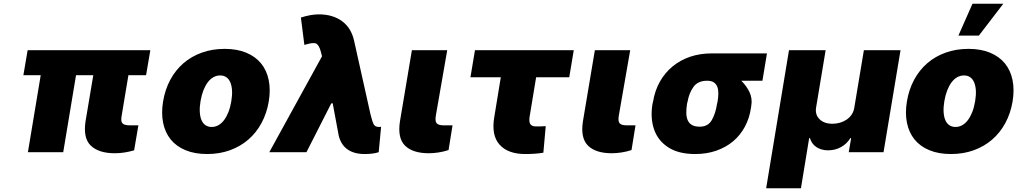

<svg xmlns="http://www.w3.org/2000/svg" viewBox="-20 -814 5466 1027"><path d="M105.1 -411.9 127.8 -545.5H784.1L761.4 -411.9H666.9L630.7 -194.6Q628.2 -180.4 628.9 -170.5Q629.6 -160.5 634.8 -154.7Q639.9 -148.8 650.2 -146.1Q660.5 -143.5 677.6 -143.5H720.2L697.4 -9.9Q671.9 -2.5 646.3 1.6Q620.7 5.7 593.8 5.7Q508.5 5.7 465.9 -34.8Q424 -74.6 437.5 -164.8L479 -411.9H386.7L318.2 0H129.3L197.8 -411.9Z M852.3 -271.3Q862.9 -335.2 890.8 -387.1Q918.7 -438.9 961.1 -475.7Q1003.6 -512.4 1059.5 -532.5Q1115.4 -552.6 1181.8 -552.6Q1248.2 -552.6 1297.2 -532.1Q1346.2 -511.7 1376.4 -474.8Q1406.6 -437.9 1417.3 -386Q1427.9 -334.2 1417.6 -271.3Q1407 -208.1 1378.9 -156.1Q1350.9 -104 1308.2 -67.3Q1265.6 -30.5 1209.9 -10.3Q1154.1 9.9 1088.1 9.9Q1021.7 9.9 972.5 -10.5Q923.3 -30.9 893.3 -67.8Q863.3 -104.8 852.6 -156.6Q842 -208.5 852.3 -271.3ZM1112.2 -134.9Q1131.4 -134.9 1148.3 -144.4Q1165.1 -153.8 1178.6 -171.7Q1192.1 -189.6 1202.1 -215.2Q1212 -240.8 1217.3 -272.7Q1222.7 -304.7 1221.1 -330.3Q1219.5 -355.8 1211.8 -373.8Q1204.2 -391.7 1190.5 -401.1Q1176.8 -410.5 1157.7 -410.5Q1138.5 -410.5 1121.6 -401.1Q1104.8 -391.7 1091.3 -373.8Q1077.8 -355.8 1067.8 -330.3Q1057.9 -304.7 1052.6 -272.7Q1047.2 -240.8 1048.7 -215.2Q1050.1 -189.6 1057.7 -171.7Q1065.3 -153.8 1079.2 -144.4Q1093 -134.9 1112.2 -134.9Z M1702.4 -512.8 1696.7 -535.5Q1691.8 -554.7 1685.4 -565.7Q1679 -576.7 1671.5 -581Q1666.9 -583.5 1657.3 -583.5Q1639.6 -583.5 1608 -573.9L1589.5 -720.2Q1642.8 -737.2 1686.1 -737.2Q1723.4 -737.2 1754.6 -727.8Q1785.9 -718.4 1809.8 -700.6Q1833.8 -682.9 1850 -657Q1866.1 -631 1873.6 -598L1961.6 -203.1Q1971.9 -160.5 1979.8 -147.7Q1987.9 -134.9 2006.4 -134.9Q2015.3 -134.9 2018.5 -136.4L2005.7 0Q1997.9 2.8 1988.3 4.8Q1978.7 6.7 1968.6 7.8Q1958.5 8.9 1948.7 9.4Q1938.9 9.9 1930.4 9.9Q1874.3 9.9 1839.1 -14.7Q1804 -39.4 1791.9 -88.1L1759.6 -261.4H1752.1L1619.3 0H1420.5Z M2119.3 -164.8 2183.2 -545.5H2372.2L2311.1 -194.6Q2308.9 -180.4 2309.8 -170.5Q2310.7 -160.5 2315.7 -154.7Q2320.7 -148.8 2330.6 -146.1Q2340.6 -143.5 2356.5 -143.5H2400.6L2379.3 -11.4Q2353.7 -2.8 2326.2 1.4Q2298.7 5.7 2274.1 5.7Q2187.9 5.7 2146.7 -34.8Q2105.5 -75.3 2119.3 -164.8Z M2520.6 -545.5H3049L3024.9 -400.6H2847.7L2812.5 -187.5Q2811.1 -176.5 2811.6 -167.3Q2812.1 -158 2815.9 -151.5Q2819.6 -144.9 2827.1 -141.3Q2834.5 -137.8 2846.6 -137.8Q2856.2 -137.8 2863.3 -137.8Q2870.4 -137.8 2875 -138.1Q2884.2 -138.1 2899.1 -139.2L2886.4 2.8Q2875.4 4.6 2864.7 5.9Q2854 7.1 2842.9 8Q2831.7 8.9 2818.7 9.4Q2805.8 9.9 2789.8 9.9Q2697.1 9.9 2652.3 -40.1Q2607.6 -90.2 2623.6 -186.1L2658.7 -400.6H2496.4Z M3098 -164.8 3161.9 -545.5H3350.9L3289.8 -194.6Q3287.6 -180.4 3288.5 -170.5Q3289.4 -160.5 3294.4 -154.7Q3299.4 -148.8 3309.3 -146.1Q3319.2 -143.5 3335.2 -143.5H3379.3L3358 -11.4Q3332.4 -2.8 3304.9 1.4Q3277.3 5.7 3252.8 5.7Q3166.5 5.7 3125.4 -34.8Q3084.2 -75.3 3098 -164.8Z M3470.2 -258.5 3473 -269.9Q3483 -330.3 3510.1 -378Q3537.3 -425.8 3578.3 -459.3Q3619.3 -492.9 3672.2 -510.7Q3725.1 -528.4 3786.9 -528.4H4082.4L4058.2 -382.1H3945Q3958.8 -368.6 3969.8 -353.5Q3980.8 -338.4 3989 -321.4Q4005.3 -286.2 3998.6 -248.6L3997.2 -238.6Q3989.3 -183.2 3965 -137.4Q3940.7 -91.6 3902.2 -58.9Q3863.6 -26.3 3812.1 -8.2Q3760.7 9.9 3698.9 9.9Q3610.4 9.9 3555.4 -25.2Q3500 -60.7 3478.9 -121.1Q3457.7 -181.5 3470.2 -258.5ZM3723 -136.4Q3767 -136.4 3787.3 -171.5Q3797.2 -188.9 3804.3 -210.4Q3811.4 -231.9 3815.3 -258.5L3818.2 -269.9Q3822.1 -293 3822.4 -313.2Q3822.8 -333.5 3817.1 -348.9Q3811.4 -364.3 3798.5 -373.2Q3785.5 -382.1 3762.8 -382.1Q3712.7 -382.1 3689.3 -349.1Q3665.5 -315.7 3657.7 -269.9L3654.8 -258.5Q3650.9 -232.6 3651.1 -210.2Q3651.3 -187.9 3658.4 -171.3Q3665.5 -154.8 3680.9 -145.6Q3696.4 -136.4 3723 -136.4Z M4200.3 -545.5H4396.3L4345.2 -238.6Q4339.1 -200.3 4364 -176.1Q4388.8 -152 4433.2 -152Q4453.5 -152 4473 -157.7Q4492.5 -163.4 4508.5 -174.2Q4524.5 -185 4535.5 -201.2Q4546.5 -217.3 4549.7 -238.6L4600.9 -545.5H4796.9L4706 0H4519.9L4532.7 -75.3H4528.4Q4510.3 -45.1 4479 -27.5Q4447.8 -9.9 4409.1 -9.9Q4390.6 -9.9 4374.6 -14.6Q4358.7 -19.2 4346.2 -27.7Q4333.8 -36.2 4325.1 -48.3Q4316.4 -60.4 4312.5 -75.3H4308.2L4264.2 193.2H4078.1Z M4831 -271.3Q4841.6 -335.2 4869.5 -387.1Q4897.4 -438.9 4939.8 -475.7Q4982.2 -512.4 5038.2 -532.5Q5094.1 -552.6 5160.5 -552.6Q5226.9 -552.6 5275.9 -532.1Q5324.9 -511.7 5355.1 -474.8Q5385.3 -437.9 5396 -386Q5406.6 -334.2 5396.3 -271.3Q5385.7 -208.1 5357.6 -156.1Q5329.5 -104 5286.9 -67.3Q5244.3 -30.5 5188.6 -10.3Q5132.8 9.9 5066.8 9.9Q5000.4 9.9 4951.2 -10.5Q4902 -30.9 4872 -67.8Q4842 -104.8 4831.3 -156.6Q4820.7 -208.5 4831 -271.3ZM5090.9 -134.9Q5110.1 -134.9 5127 -144.4Q5143.8 -153.8 5157.3 -171.7Q5170.8 -189.6 5180.8 -215.2Q5190.7 -240.8 5196 -272.7Q5201.3 -304.7 5199.8 -330.3Q5198.2 -355.8 5190.5 -373.8Q5182.9 -391.7 5169.2 -401.1Q5155.5 -410.5 5136.4 -410.5Q5117.2 -410.5 5100.3 -401.1Q5083.5 -391.7 5070 -373.8Q5056.5 -355.8 5046.5 -330.3Q5036.6 -304.7 5031.2 -272.7Q5025.9 -240.8 5027.3 -215.2Q5028.8 -189.6 5036.4 -171.7Q5044 -153.8 5057.9 -144.4Q5071.7 -134.9 5090.9 -134.9ZM5181.8 -794H5346.6L5215.9 -623.6H5106.5Z"/></svg>

Font: Inter P Black
Style: Italic
Weight: 900
Italic angle: -9.40001°
Designer: Rasmus Andersson
Foundry: rsms
Version: Version 3.018;git-588b23468